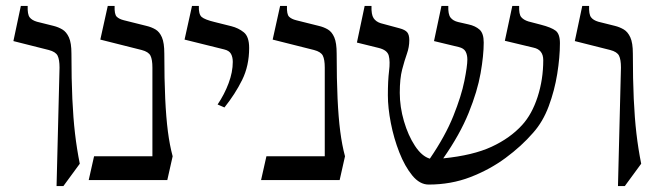

<svg xmlns="http://www.w3.org/2000/svg" viewBox="-20 -605 2189 645"><path d="M220 -425Q220 -338 223 -273Q226 -208 232 -156.5Q238 -105 248 -55L193 20H170L180 -378Q180 -405 173.5 -418Q167 -431 144 -437L25 -467L50 -585H73Q72 -557 79.5 -547Q87 -537 104 -532L160 -518Q176 -514 189.5 -506Q203 -498 211.5 -479.5Q220 -461 220 -425Z M532 -425Q532 -338 535 -274Q538 -210 544 -163.5Q550 -117 560 -80L542 0H278L296 -80H492V-378Q492 -405 485.5 -418Q479 -431 456 -437L317 -472L342 -585H365Q364 -557 372 -549Q380 -541 396 -537L472 -518Q489 -514 502.5 -506Q516 -498 524 -479.5Q532 -461 532 -425Z M817 -444Q817 -384 793.5 -336.5Q770 -289 734 -244L711 -254Q734 -288 748 -325.5Q762 -363 762 -397Q762 -413 756 -424Q750 -435 733 -439L600 -472L625 -585H648Q647 -557 657.5 -548Q668 -539 701 -531L757 -517Q781 -511 799 -496.5Q817 -482 817 -444Z M1111 -425Q1111 -338 1114 -274Q1117 -210 1123 -163.5Q1129 -117 1139 -80L1121 0H857L875 -80H1071V-378Q1071 -405 1064.5 -418Q1058 -431 1035 -437L896 -472L921 -585H944Q943 -557 951 -549Q959 -541 975 -537L1051 -518Q1068 -514 1081.5 -506Q1095 -498 1103 -479.5Q1111 -461 1111 -425Z M1420 15Q1390 15 1365 -15.5Q1340 -46 1321.5 -93Q1303 -140 1293 -191.5Q1283 -243 1283 -285Q1283 -334 1287 -366.5Q1291 -399 1286 -418Q1281 -437 1252 -444L1179 -462L1205 -585H1228Q1227 -556 1235 -544Q1243 -532 1259 -527L1322 -510Q1341 -505 1348 -496.5Q1355 -488 1355 -470Q1355 -447 1347 -424.5Q1339 -402 1331 -371.5Q1323 -341 1323 -293Q1323 -246 1337 -198Q1351 -150 1374 -115Q1397 -80 1424 -72Q1476 -148 1503 -215.5Q1530 -283 1540 -333Q1550 -383 1550 -405Q1550 -421 1544 -432Q1538 -443 1521 -447L1438 -467L1463 -585H1486Q1485 -557 1493.5 -546Q1502 -535 1519 -531L1554 -523Q1577 -518 1591 -505.5Q1605 -493 1605 -462Q1605 -419 1594.5 -359Q1584 -299 1554.5 -226Q1525 -153 1469 -73Q1569 -83 1631.5 -112Q1694 -141 1734 -185Q1767 -221 1786 -279.5Q1805 -338 1805 -403Q1805 -438 1772 -445L1676 -468L1701 -585H1724Q1723 -557 1731 -547.5Q1739 -538 1755 -533L1797 -522Q1832 -513 1846.5 -502Q1861 -491 1861 -460Q1861 -413 1852 -357Q1843 -301 1823.5 -248.5Q1804 -196 1771 -159Q1732 -114 1678.5 -74.5Q1625 -35 1560 -10Q1495 15 1420 15Z M2106 -425Q2106 -338 2109 -273Q2112 -208 2118 -156.5Q2124 -105 2134 -55L2079 20H2056L2066 -378Q2066 -405 2059.5 -418Q2053 -431 2030 -437L1911 -467L1936 -585H1959Q1958 -557 1965.5 -547Q1973 -537 1990 -532L2046 -518Q2062 -514 2075.5 -506Q2089 -498 2097.5 -479.5Q2106 -461 2106 -425Z"/></svg>

Font: Bona Nova SC
Style: Regular
Weight: 400
Designer: Mateusz Machalski
Foundry: Capitalics
Version: Version 4.001; ttfautohint (v1.8.4.7-5d5b)